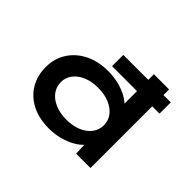

<svg xmlns="http://www.w3.org/2000/svg" viewBox="-150 -1004 1278 1278"><g transform="rotate(45 489.0 -365.0)"><path d="M424 -581V-687H871V-581ZM419 10Q326 10 258 -25Q190 -60 153 -122Q116 -184 116 -265Q116 -345 155.5 -407Q195 -469 265.5 -504.5Q336 -540 428 -540Q484 -540 532 -527.5Q580 -515 615.5 -494.5Q651 -474 672 -450Q693 -426 695 -402L659 -395V-740H802V0H667L661 -142L689 -131Q687 -107 665 -82Q643 -57 605.5 -36Q568 -15 520.5 -2.5Q473 10 419 10ZM460 -114Q522 -114 567.5 -133.5Q613 -153 638.5 -187Q664 -221 664 -265Q664 -308 638.5 -341.5Q613 -375 567.5 -394.5Q522 -414 460 -414Q400 -414 354.5 -394.5Q309 -375 283.5 -341.5Q258 -308 258 -265Q258 -221 283.5 -187Q309 -153 354.5 -133.5Q400 -114 460 -114Z"/></g></svg>

Font: Lexend Zetta SemiBold
Style: Regular
Weight: 600
Designer: Bonnie Shaver-Troup, Thomas Jockin
Foundry: Lexend
Version: Version 1.007